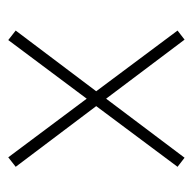

<svg xmlns="http://www.w3.org/2000/svg" viewBox="-21 -596 467 465"><g transform="rotate(90 212.5 -363.5)"><path d="M77 -150 219 -340 361 -150 384 -168 237 -363 384 -560 362 -577 219 -387 76 -577 54 -560 201 -363 54 -168Z"/></g></svg>

Font: Noto Serif Hebrew ExtraCondensed Thin
Style: Regular
Weight: 100
Width: 2
Designer: Monotype Design Team
Foundry: Monotype Imaging Inc.
Version: Version 2.004